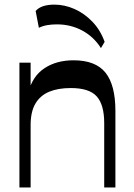

<svg xmlns="http://www.w3.org/2000/svg" viewBox="-20 -827 590 847"><path d="M439.7 0V-284.2Q439.7 -364.8 406.7 -401.7Q373.7 -438.6 292.4 -438.6Q236.1 -438.6 196.7 -422.2Q157.3 -405.7 136.2 -369.9Q115.1 -334.1 115.1 -275.6V0H65.7V-550.5H115.1V-399.8L105.2 -419.4Q123.1 -490.8 176 -525.9Q228.9 -561 304.6 -561Q401.5 -561 445.3 -506.5Q489.1 -452 489.1 -337.8V0ZM425.3 -614.8Q393.4 -665.1 342.7 -692.3Q291.9 -719.5 231.3 -719.5Q208.1 -719.5 188.2 -716.1Q168.3 -712.6 151.5 -704.4L137.2 -778.6Q161.6 -806.6 219.8 -806.6Q265.1 -806.6 308.6 -787.3Q352.2 -768 387.5 -731.3Q422.8 -694.7 441.6 -642.3Z"/></svg>

Font: Savate ExtraLight
Style: Regular
Weight: 200
Designer: Max Esnée
Foundry: Plomb Type
Version: Version 2.000